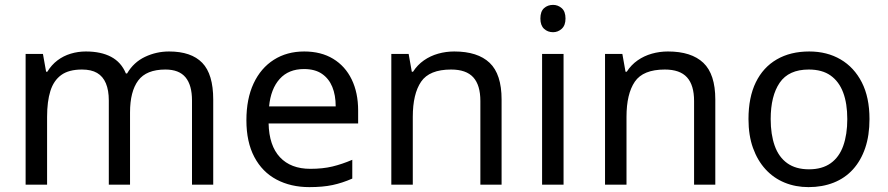

<svg xmlns="http://www.w3.org/2000/svg" viewBox="-20 -757 3638 787"><path d="M673 -546Q764 -546 809 -499.5Q854 -453 854 -349V0H767V-345Q767 -408 740.5 -440Q714 -472 658 -472Q580 -472 546.5 -427Q513 -382 513 -296V0H426V-345Q426 -387 414 -415.5Q402 -444 378 -458Q354 -472 316 -472Q262 -472 231 -449.5Q200 -427 186.5 -384Q173 -341 173 -278V0H85V-536H156L169 -463H174Q191 -491 215.5 -509.5Q240 -528 270 -537Q300 -546 332 -546Q394 -546 435.5 -524Q477 -502 496 -456H501Q528 -502 574.5 -524Q621 -546 673 -546Z M1227 -546Q1296 -546 1345.5 -516Q1395 -486 1421.5 -431.5Q1448 -377 1448 -304V-251H1081Q1083 -160 1127.5 -112.5Q1172 -65 1252 -65Q1303 -65 1342.5 -74.5Q1382 -84 1424 -102V-25Q1383 -7 1343 1.5Q1303 10 1248 10Q1172 10 1113.5 -21Q1055 -52 1022.5 -113.5Q990 -175 990 -264Q990 -352 1019.5 -415Q1049 -478 1102.5 -512Q1156 -546 1227 -546ZM1226 -474Q1163 -474 1126.5 -433.5Q1090 -393 1083 -321H1356Q1356 -367 1342 -401Q1328 -435 1299.5 -454.5Q1271 -474 1226 -474Z M1842 -546Q1938 -546 1987 -499.5Q2036 -453 2036 -349V0H1949V-343Q1949 -408 1920 -440Q1891 -472 1829 -472Q1740 -472 1706 -422Q1672 -372 1672 -278V0H1584V-536H1655L1668 -463H1673Q1691 -491 1717.5 -509.5Q1744 -528 1776 -537Q1808 -546 1842 -546Z M2290 -536V0H2202V-536ZM2247 -737Q2267 -737 2282.5 -723.5Q2298 -710 2298 -681Q2298 -653 2282.5 -639Q2267 -625 2247 -625Q2225 -625 2210 -639Q2195 -653 2195 -681Q2195 -710 2210 -723.5Q2225 -737 2247 -737Z M2718 -546Q2814 -546 2863 -499.5Q2912 -453 2912 -349V0H2825V-343Q2825 -408 2796 -440Q2767 -472 2705 -472Q2616 -472 2582 -422Q2548 -372 2548 -278V0H2460V-536H2531L2544 -463H2549Q2567 -491 2593.5 -509.5Q2620 -528 2652 -537Q2684 -546 2718 -546Z M3544 -269Q3544 -202 3526.5 -150.5Q3509 -99 3476.5 -63Q3444 -27 3397.5 -8.5Q3351 10 3294 10Q3241 10 3196 -8.5Q3151 -27 3118 -63Q3085 -99 3066.5 -150.5Q3048 -202 3048 -269Q3048 -358 3078 -419.5Q3108 -481 3164 -513.5Q3220 -546 3297 -546Q3370 -546 3425.5 -513.5Q3481 -481 3512.5 -419.5Q3544 -358 3544 -269ZM3139 -269Q3139 -206 3155.5 -159.5Q3172 -113 3207 -88Q3242 -63 3296 -63Q3350 -63 3385 -88Q3420 -113 3436.5 -159.5Q3453 -206 3453 -269Q3453 -333 3436 -378Q3419 -423 3384.5 -447.5Q3350 -472 3295 -472Q3213 -472 3176 -418Q3139 -364 3139 -269Z"/></svg>

Font: ukorean85
Style: Book
Weight: 400
Designer: Jelle Bosma - Monotype Design Team
Foundry: Monotype Imaging Inc.
Version: Version 2.003